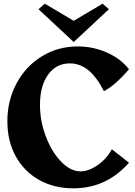

<svg xmlns="http://www.w3.org/2000/svg" viewBox="-20 -1017 730 1042"><path d="M20 -359Q20 -472 70 -565Q120 -658 207.5 -711.5Q295 -765 402 -765Q486 -765 561 -731.5Q636 -698 680 -641Q607 -556 544 -522Q505 -599 459.5 -636Q414 -673 359 -673Q285 -673 241 -612Q197 -551 197 -448Q197 -360 229 -276Q261 -192 312 -139.5Q363 -87 417 -87Q461 -87 510 -121Q559 -155 587 -207L680 -134Q558 5 378 5Q273 5 191.5 -41Q110 -87 65 -169.5Q20 -252 20 -359ZM189 -967 223 -997 380 -904 537 -997 571 -967 380 -789Z"/></svg>

Font: Otomanopee One
Style: Regular
Weight: 400
Designer: Das Ende der Wildnis
Foundry: Gutenberg Labo
Version: Version 3.005